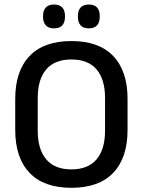

<svg xmlns="http://www.w3.org/2000/svg" viewBox="-20 -838 647 870"><path d="M303.5 13Q178.5 13 113.8 -55Q49 -123 49 -249.5V-390Q49 -516 113.8 -584Q178.5 -652 303.5 -652Q428.5 -652 493.2 -584Q558 -516 558 -390V-249.5Q558 -123 493.2 -55Q428.5 13 303.5 13ZM303.5 -70.5Q379.5 -70.5 417.8 -116.2Q456 -162 456 -245.5V-394Q456 -478 417.8 -523.2Q379.5 -568.5 303.5 -568.5Q227.5 -568.5 189.2 -523.2Q151 -478 151 -394V-245.5Q151 -162 189.2 -116.2Q227.5 -70.5 303.5 -70.5ZM224.5 -709.5Q200 -709.5 187.5 -723.2Q175 -737 175 -762V-765.5Q175 -790.5 187.5 -804Q200 -817.5 224.5 -817.5Q250 -817.5 262.2 -804Q274.5 -790.5 274.5 -765.5V-762Q274.5 -737 262.2 -723.2Q250 -709.5 224.5 -709.5ZM382.5 -709.5Q357.5 -709.5 345.2 -723.2Q333 -737 333 -762V-765.5Q333 -790.5 345.2 -804Q357.5 -817.5 382.5 -817.5Q407.5 -817.5 419.8 -804Q432 -790.5 432 -765.5V-762Q432 -737 419.8 -723.2Q407.5 -709.5 382.5 -709.5Z"/></svg>

Font: Anek Latin Medium Medium
Style: Regular
Weight: 500
Version: Version 1.003